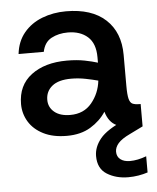

<svg xmlns="http://www.w3.org/2000/svg" viewBox="-52 -552 659 804"><g transform="rotate(-5 277.5 -150.5)"><path d="M214 12Q156 12 115.5 -8.5Q75 -29 54.5 -63Q34 -97 34 -137Q34 -216 91 -259Q148 -302 241 -302Q283 -302 315.5 -295.5Q348 -289 370 -282V-305Q370 -363 338.5 -391Q307 -419 255 -419Q216 -419 186 -403Q156 -387 148 -347H42Q48 -400 78 -436Q108 -472 154.5 -490Q201 -508 255 -508Q363 -508 421.5 -454Q480 -400 480 -305V-175Q480 -137 484.5 -120Q489 -103 499.5 -98.5Q510 -94 528 -94H533V0H509Q458 0 425 -15Q392 -30 379 -75Q355 -38 314 -13Q273 12 214 12ZM236 -74Q293 -74 326 -114Q359 -154 365 -207Q343 -213 313 -219Q283 -225 252 -225Q199 -225 172 -203Q145 -181 145 -145Q145 -114 169 -94Q193 -74 236 -74ZM455 207Q404 207 366 183.5Q328 160 328 107Q328 69 356 34.5Q384 0 458 -32L507 -53L533 0L478 27Q442 44 427.5 61Q413 78 413 96Q413 117 428 128.5Q443 140 468 140Q500 140 537 126V194Q519 200 498 203.5Q477 207 455 207Z"/></g></svg>

Font: HostGroteskMedium
Style: Regular
Weight: 500
Designer: Doukan Karapınar based on Poppins by Indian Type Foundry, Jonny Pinhorn
Foundry: Element Type
Version: Version 1.001; ttfautohint (v1.8.4.7-5d5b)